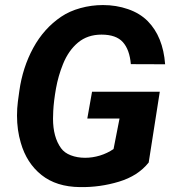

<svg xmlns="http://www.w3.org/2000/svg" viewBox="-20 -742 701 771"><path d="M621.6 -373.5 577.1 -89.4Q534.2 -35.6 457.8 -12.5Q381.3 10.7 300.8 9.3Q206.5 8.3 146.7 -39.3Q86.9 -86.9 63.5 -168.5Q48.3 -219.7 48.3 -277.8Q48.3 -307.1 51.8 -334L57.6 -376.5Q70.8 -471.2 113.5 -549.6Q156.2 -627.9 225.6 -674.8Q258.8 -697.3 303 -709.5Q347.2 -721.7 393.6 -721.7Q446.8 -721.7 494.1 -705.3Q541.5 -689 573.2 -657.2Q634.8 -594.7 643.1 -483.9L505.4 -484.4Q500.5 -542.5 473.4 -572.8Q446.3 -603 387.7 -603Q331.5 -603 293.2 -571Q254.9 -539.1 232.9 -484.4Q213.9 -437.5 204.8 -386.7Q195.8 -335.9 193.8 -295.9Q192.9 -277.3 192.9 -265.6Q192.9 -191.4 225.1 -147Q238.3 -128.4 264.2 -118.4Q290 -108.4 321.8 -108.4Q351.6 -108.4 381.3 -117.4Q411.1 -126.5 436 -143.6L460 -266.1H330.6L349.6 -373.5Z"/></svg>

Font: Mardoto
Style: Bold Italic
Weight: 700
Italic angle: -12°
Designer: Christian Robertson, Vahan Hovhannisyan
Foundry: Google
Version: Version 1.000